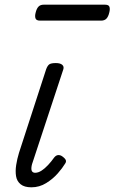

<svg xmlns="http://www.w3.org/2000/svg" viewBox="-20 -784 488 819"><path d="M114 15Q84 15 68 2Q52 -11 48.5 -32.5Q45 -54 49 -80Q53 -106 61 -132L177 -489Q183 -505 191 -510Q199 -515 218 -515Q237 -515 245.5 -507.5Q254 -500 250 -488L123 -103Q115 -82 114 -69.5Q113 -57 117.5 -52Q122 -47 130 -47Q143 -47 157 -56Q171 -65 185 -80Q199 -95 211 -112Q219 -122 228.5 -122.5Q238 -123 247 -116Q259 -107 261 -100Q263 -93 257 -85Q247 -68 226.5 -44.5Q206 -21 177 -3Q148 15 114 15ZM151 -696Q135 -696 131.5 -705.5Q128 -715 132 -730Q136 -747 144 -755.5Q152 -764 166 -764H428Q444 -764 447 -754.5Q450 -745 446 -730Q442 -713 434 -704.5Q426 -696 411 -696Z"/></svg>

Font: Playwrite US Trad Light
Style: Regular
Weight: 300
Designer: Veronika Burian, José Scaglione
Foundry: TypeTogether
Version: Version 1.003